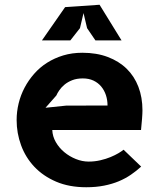

<svg xmlns="http://www.w3.org/2000/svg" viewBox="-20 -780 690 808"><path d="M574 -79Q554 -60.5 531 -44.8Q508 -29 480 -17.2Q452 -5.5 418 1.2Q384 8 343 8Q271 8 216.2 -15.5Q161.5 -39 124.5 -78.2Q87.5 -117.5 68.8 -168.5Q50 -219.5 50 -275Q50 -310.5 58.5 -345.2Q67 -380 83.5 -411.2Q100 -442.5 123.8 -469.5Q147.5 -496.5 178.2 -516Q209 -535.5 246.2 -546.8Q283.5 -558 326.5 -558Q386.5 -558 433.5 -540.2Q480.5 -522.5 513 -490.8Q545.5 -459 562.5 -414.5Q579.5 -370 579.5 -316Q579.5 -302.5 577.8 -280.5Q576 -258.5 573.5 -233H200Q201 -206 215 -181.8Q229 -157.5 250.8 -139.5Q272.5 -121.5 299.2 -110.8Q326 -100 353 -100Q378.5 -100 402.2 -105.5Q426 -111 445.2 -119Q464.5 -127 478.8 -135.5Q493 -144 500 -150ZM432.5 -336Q432.5 -359 425.8 -379.5Q419 -400 406 -415.8Q393 -431.5 373.5 -440.8Q354 -450 328.5 -450Q303 -450 284 -442.5Q265 -435 251.5 -423.8Q238 -412.5 229.5 -400Q221 -387.5 217 -378L171.5 -326.5L258 -335.5ZM491.5 -610H381.5L346.5 -661.5L331.5 -725L316.5 -661.5L276 -610H156.5L254 -750L399 -760Z"/></svg>

Font: B612 Mono
Style: Bold
Weight: 700
Version: Version 1.005